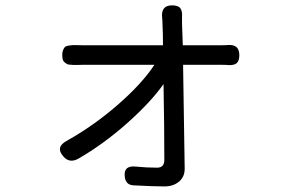

<svg xmlns="http://www.w3.org/2000/svg" viewBox="-20 -625 1040 700"><path d="M281.2 -388.7Q275.4 -388.7 264.2 -388.2Q252.9 -387.7 248 -388.2Q243.2 -388.7 234.9 -389.2Q226.6 -389.6 223.1 -392.1Q219.7 -394.5 214.8 -398.4Q210 -402.3 208.5 -409.2Q207 -416 207 -424.8Q207 -435.5 210 -442.4Q212.9 -449.2 216.3 -453.1Q219.7 -457 229 -458.5Q238.3 -460 243.2 -460.4Q248 -460.9 261.2 -460.4Q274.4 -460 280.3 -460H574.2Q574.2 -503.9 572.3 -539.1Q572.3 -551.8 571.3 -558.6Q565.4 -605.5 607.4 -605.5Q629.9 -605.5 637.7 -594.7Q645.5 -584 643.6 -560.5V-539.1L646.5 -460H787.1Q802.7 -460 811.5 -460.9Q852.5 -463.9 852.5 -423.8Q852.5 -403.3 843.3 -395Q834 -386.7 813.5 -387.7Q804.7 -388.7 789.1 -388.7H647.5Q653.3 -33.2 653.3 -12.7Q654.3 18.6 633.3 36.6Q612.3 54.7 579.1 54.7Q542 54.7 467.8 50.8Q436.5 49.8 434.6 15.6Q431.6 -22.5 475.6 -17.6Q514.6 -13.7 552.7 -13.7Q579.1 -13.7 579.1 -42Q579.1 -163.1 576.2 -318.4Q529.3 -252 442.9 -175.3Q356.4 -98.6 264.6 -45.9Q233.4 -29.3 211.9 -53.7Q179.7 -88.9 224.6 -112.3Q322.3 -167 410.2 -243.7Q498 -320.3 543 -388.7Z"/></svg>

Font: GenSenMaruGothic TW TTF Regular
Style: Regular
Weight: 400
Version: Version 1.301